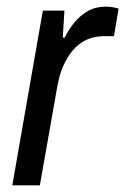

<svg xmlns="http://www.w3.org/2000/svg" viewBox="-20 -558 377 578"><path d="M17 0 109 -526H174L169 -445H175Q187 -470 204.5 -491Q222 -512 245 -525Q268 -538 298 -538Q311 -538 321 -536Q331 -534 337 -532L323 -449H291Q264 -449 241 -438.5Q218 -428 200.5 -408Q183 -388 170.5 -359.5Q158 -331 152 -295L100 0Z"/></svg>

Font: Archivo SemiCondensed
Style: Italic
Weight: 400
Width: 4
Italic angle: -10°
Designer: Hector Gatti
Foundry: Omnibus-Type
Version: Version 2.001